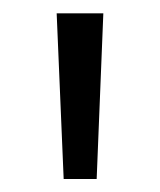

<svg xmlns="http://www.w3.org/2000/svg" viewBox="-20 -772 240 288"><path d="M65 -752H135L125 -503.5H75.5Z"/></svg>

Font: Hepta Slab
Style: Regular
Weight: 400
Designer: Michael LaGattuta
Foundry: Michael LaGattuta
Version: Version 1.100